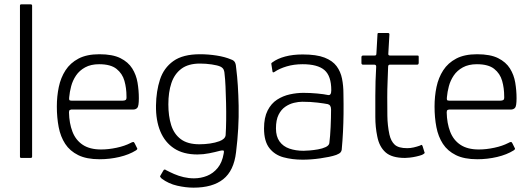

<svg xmlns="http://www.w3.org/2000/svg" viewBox="-20 -728 2438 885"><path d="M72 -6V-702Q72 -708 78 -708H121Q128 -708 128 -702V-6Q128 0 121 0H78Q72 0 72 -6Z M242 -237Q242 -284 251 -327Q260 -370 282 -404Q304 -438 342 -458Q380 -478 438 -478Q499 -478 535 -460Q571 -442 589.5 -412.5Q608 -383 614 -347Q620 -311 620 -275Q620 -239 613 -231Q606 -223 593 -223H308Q306 -223 302 -221Q298 -219 298 -210Q299 -160 314 -121Q329 -82 361.5 -60.5Q394 -39 446 -39Q480 -39 517.5 -47Q555 -55 582 -69Q589 -73 593.5 -73.5Q598 -74 601 -67L611 -47Q614 -43 612.5 -40.5Q611 -38 607 -35Q575 -15 530.5 -4.5Q486 6 439 6Q379 6 340.5 -13Q302 -32 280.5 -65Q259 -98 250.5 -142Q242 -186 242 -237ZM563 -284Q563 -322 553.5 -355.5Q544 -389 517 -410.5Q490 -432 437 -432Q399 -432 372.5 -417.5Q346 -403 330.5 -380Q315 -357 308 -330.5Q301 -304 299 -280Q298 -271 299.5 -267.5Q301 -264 310 -264H545Q555 -264 559.5 -267.5Q564 -271 563 -284Z M699 -242Q700 -308 717.5 -361.5Q735 -415 779 -446.5Q823 -478 902 -478Q940 -478 978.5 -472Q1017 -466 1045 -454Q1058 -450 1063 -440.5Q1068 -431 1069 -411Q1078 -341 1080 -240Q1082 -139 1068 -26Q1058 59 1009 98Q960 137 872 137Q837 137 797 128Q757 119 725 95Q720 90 718.5 87.5Q717 85 719 82Q722 77 726 70Q730 63 733 58Q735 54 738.5 53.5Q742 53 745 56Q762 65 782.5 74Q803 83 826.5 88.5Q850 94 874 94Q906 94 934.5 82.5Q963 71 983.5 46Q1004 21 1011 -20Q1011 -22 1011.5 -23.5Q1012 -25 1012 -27Q1013 -34 1008 -34.5Q1003 -35 994 -33Q972 -27 944.5 -21.5Q917 -16 890 -16Q825 -16 782.5 -44Q740 -72 719 -122.5Q698 -173 699 -242ZM756 -247Q756 -193 769 -151.5Q782 -110 813.5 -86.5Q845 -63 899 -63Q924 -63 948 -66.5Q972 -70 991 -77Q1018 -87 1020 -105Q1022 -135 1022.5 -174Q1023 -213 1022 -253.5Q1021 -294 1019.5 -329Q1018 -364 1015 -388Q1015 -396 1011.5 -405.5Q1008 -415 996 -421Q983 -427 956 -431Q929 -435 902 -435Q848 -435 816 -411Q784 -387 770 -345Q756 -303 756 -247Z M1375 8Q1327 8 1286.5 -3Q1246 -14 1221.5 -45.5Q1197 -77 1197 -136Q1197 -186 1213.5 -218.5Q1230 -251 1257 -268.5Q1284 -286 1316 -293Q1348 -300 1378 -300Q1410 -300 1442 -297Q1474 -294 1492 -290Q1507 -287 1507 -312Q1507 -378 1475.5 -405Q1444 -432 1375 -432Q1335 -432 1301.5 -422Q1268 -412 1246 -397Q1242 -394 1239 -394.5Q1236 -395 1236 -399L1231 -431Q1230 -436 1231.5 -437.5Q1233 -439 1236 -441Q1259 -458 1294.5 -467.5Q1330 -477 1375 -477Q1439 -477 1476 -462.5Q1513 -448 1531.5 -423Q1550 -398 1556.5 -365.5Q1563 -333 1563 -297Q1564 -246 1563.5 -203.5Q1563 -161 1561 -120.5Q1559 -80 1555 -37Q1554 -31 1549.5 -25.5Q1545 -20 1530 -14Q1516 -9 1496.5 -5Q1477 -1 1456 2Q1435 5 1414.5 6.5Q1394 8 1375 8ZM1379 -33Q1389 -33 1407.5 -34.5Q1426 -36 1446 -39.5Q1466 -43 1481 -50Q1496 -57 1498 -68Q1502 -99 1504 -142.5Q1506 -186 1506 -223Q1506 -244 1491 -248Q1476 -251 1444 -255Q1412 -259 1373 -259Q1356 -259 1335 -254Q1314 -249 1295 -236Q1276 -223 1264 -199Q1252 -175 1252 -136Q1252 -99 1268.5 -76Q1285 -53 1314 -43Q1343 -33 1379 -33Z M1847 0Q1786 0 1757 -26Q1728 -52 1719 -99Q1710 -142 1710 -189Q1710 -236 1710 -286Q1710 -321 1711 -354Q1712 -387 1714 -421Q1714 -430 1705 -430H1652Q1650 -430 1648 -432Q1646 -434 1646 -437V-465Q1646 -468 1648 -470Q1650 -472 1653 -472H1706Q1711 -472 1713 -474Q1715 -476 1715 -482L1720 -570Q1720 -576 1725 -576H1768Q1771 -576 1773 -574.5Q1775 -573 1775 -570L1770 -483Q1769 -477 1771 -474.5Q1773 -472 1778 -472H1904Q1908 -472 1909 -470.5Q1910 -469 1910 -465V-437Q1910 -435 1908.5 -432.5Q1907 -430 1903 -430H1777Q1774 -430 1771.5 -428Q1769 -426 1769 -420Q1768 -386 1766.5 -351Q1765 -316 1765 -280Q1765 -239 1765.5 -194.5Q1766 -150 1775 -108Q1782 -77 1799.5 -61Q1817 -45 1857 -45Q1872 -45 1887 -48.5Q1902 -52 1916 -57Q1922 -61 1924 -60Q1926 -59 1928 -54L1936 -28Q1939 -24 1936 -21Q1933 -18 1925 -14Q1914 -10 1898.5 -6.5Q1883 -3 1868.5 -1.5Q1854 0 1847 0Z M1983 -237Q1983 -284 1992 -327Q2001 -370 2023 -404Q2045 -438 2083 -458Q2121 -478 2179 -478Q2240 -478 2276 -460Q2312 -442 2330.5 -412.5Q2349 -383 2355 -347Q2361 -311 2361 -275Q2361 -239 2354 -231Q2347 -223 2334 -223H2049Q2047 -223 2043 -221Q2039 -219 2039 -210Q2040 -160 2055 -121Q2070 -82 2102.5 -60.5Q2135 -39 2187 -39Q2221 -39 2258.5 -47Q2296 -55 2323 -69Q2330 -73 2334.5 -73.5Q2339 -74 2342 -67L2352 -47Q2355 -43 2353.5 -40.5Q2352 -38 2348 -35Q2316 -15 2271.5 -4.5Q2227 6 2180 6Q2120 6 2081.5 -13Q2043 -32 2021.5 -65Q2000 -98 1991.5 -142Q1983 -186 1983 -237ZM2304 -284Q2304 -322 2294.5 -355.5Q2285 -389 2258 -410.5Q2231 -432 2178 -432Q2140 -432 2113.5 -417.5Q2087 -403 2071.5 -380Q2056 -357 2049 -330.5Q2042 -304 2040 -280Q2039 -271 2040.5 -267.5Q2042 -264 2051 -264H2286Q2296 -264 2300.5 -267.5Q2305 -271 2304 -284Z"/></svg>

Font: Glory Thin Light
Style: Regular
Weight: 300
Version: Version 1.011